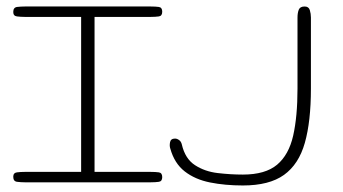

<svg xmlns="http://www.w3.org/2000/svg" viewBox="-20 -564 1060 594"><path d="M56.6 0Q44.9 0 33 -1.5Q21 -2.9 21 -17.1Q21 -29.3 32.5 -30.8Q43.9 -32.2 56.6 -32.2H231V-511.7H56.6Q43.9 -511.7 32.5 -513.2Q21 -514.6 21 -526.9Q21 -541 33 -542.5Q44.9 -543.9 56.6 -543.9H446.8Q460.9 -543.9 471.4 -542.5Q481.9 -541 481.9 -527.8Q481.9 -514.6 471.4 -513.2Q460.9 -511.7 446.8 -511.7H272.5V-32.2H446.8Q460.9 -32.2 471.4 -30.8Q481.9 -29.3 481.9 -16.1Q481.9 -2.9 471.4 -1.5Q460.9 0 446.8 0ZM731.4 9.8Q676.3 9.8 629.9 0.5Q583.5 -8.8 551.5 -33.7Q519.5 -58.6 506.8 -104.5Q503.9 -112.8 506.1 -124Q508.3 -135.3 521.5 -135.3Q527.8 -135.3 534.2 -130.6Q540.5 -126 542.5 -117.2Q552.7 -72.8 583.3 -53Q613.8 -33.2 653.6 -28.6Q693.4 -23.9 731.4 -23.9Q800.8 -23.9 837.2 -54.4Q873.5 -85 887 -144.3Q900.4 -203.6 900.4 -290V-509.8Q900.4 -523.9 904.3 -533.9Q908.2 -543.9 922.4 -543.9Q935.1 -543.9 938.5 -532.7Q941.9 -521.5 941.9 -509.8V-290Q941.9 -188.5 923.1 -122.1Q904.3 -55.7 858.6 -22.9Q813 9.8 731.4 9.8Z"/></svg>

Font: Gruppo
Style: Regular
Weight: 400
Designer: Vernon Adams
Foundry: Vernon Adams
Version: Version 1.001; ttfautohint (v1.8.4.7-5d5b);gftools[0.9.28]